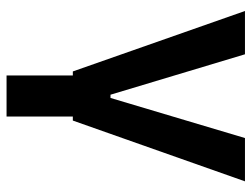

<svg xmlns="http://www.w3.org/2000/svg" viewBox="-110 -450 760 580"><g transform="rotate(90 270.0 -160.0)"><path d="M195.8 0 13.2 -520H144L266.1 -113.8H275.9L397 -520H527.8L344.2 0H332V200.2H208V0Z"/></g></svg>

Font: Fixel Text SemiBold
Style: Regular
Weight: 600
Width: 4
Designer: AlfaBravo + MacPaw
Foundry: Kyrylo Tkachov, Marchela Mozhyna, Serhii Makarenko, Maria Weinstein, Zakhar Kryvoshyya
Version: Version 1.211